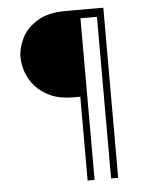

<svg xmlns="http://www.w3.org/2000/svg" viewBox="-50 -701 569 742"><g transform="rotate(-5 235.0 -330.0)"><path d="M378.5 0H351V-627H287V0H260V-325H233Q181 -325 144.8 -341.5Q108.5 -358 86 -384Q63.5 -410 53.2 -440Q43 -470 43 -497Q43 -533.5 61.8 -571Q80.5 -608.5 122.2 -634.2Q164 -660 233 -660H378.5Z"/></g></svg>

Font: League Spartan Extralight
Style: Regular
Weight: 200
Foundry: The League of Moveable Type
Version: Version 2.300; ttfautohint (v1.8.3)